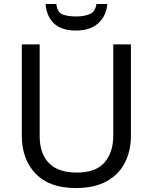

<svg xmlns="http://www.w3.org/2000/svg" viewBox="-20 -938 771 968"><path d="M640 -252Q640 -178 610 -118.5Q580 -59 518.5 -24.5Q457 10 362 10Q229 10 159.5 -62.5Q90 -135 90 -254V-714H180V-251Q180 -164 226.5 -116Q273 -68 367 -68Q464 -68 507.5 -119.5Q551 -171 551 -252V-714H640ZM521 -918Q516 -858 475.5 -821Q435 -784 363 -784Q289 -784 251.5 -820.5Q214 -857 210 -918H264Q269 -877 294 -866Q319 -855 365 -855Q404 -855 432.5 -867Q461 -879 466 -918Z"/></svg>

Font: Noto Sans Wancho
Style: Regular
Weight: 400
Designer: Monotype Design Team
Foundry: Monotype Imaging Inc.
Version: Version 2.001; ttfautohint (v1.8.4.7-5d5b)